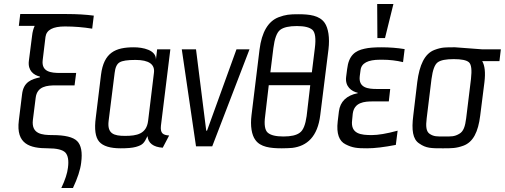

<svg xmlns="http://www.w3.org/2000/svg" viewBox="-20 -730 2519 958"><path d="M179 -348V-344C138 -335 97 -322 90 -259L74 -129C59 -10 130 10 219 10C263 10 292 17 306 31C319 45 324 70 319 107C316 134 305 168 286 208H344C367 159 381 117 385 82C392 30 385 -6 365 -26C345 -46 304 -56 242 -56C190 -56 136 -61 144 -131L158 -242C165 -300 215 -304 259 -304H352L360 -366H279C235 -366 186 -371 193 -430L207 -546C212 -581 244 -598 304 -598C352 -598 397 -594 440 -587L448 -652C410 -657 365 -660 312 -660H81L74 -601H153C147 -588 142 -571 140 -551L124 -426C118 -378 148 -355 179 -348Z M783 -103 830 -484H764L758 -432C760 -481 692 -494 648 -494C556 -494 498 -468 484 -357L458 -144C450 -85 456 -45 475 -23C494 -1 530 10 582 10C615 10 640 8 658 3C693 -7 699 -16 716 -51C719 -16 745 4 792 7L824 -54C793 -56 779 -65 783 -103ZM604 -52C549 -52 514 -62 522 -127L552 -366C555 -393 563 -411 577 -419C590 -427 616 -431 656 -431C723 -431 754 -409 748 -366L719 -127C711 -61 662 -52 604 -52Z M1225 -484H1160L1013 -78H1009L958 -484H887L958 0H1039Z M1619 -484C1626 -542 1618 -590 1600 -616C1574 -653 1525 -659 1468 -659C1425 -659 1405 -657 1370 -644C1318 -624 1286 -570 1275 -483L1235 -156C1228 -101 1236 -56 1254 -32C1279 4 1329 10 1386 10C1406 10 1423 9 1438 8C1512 -1 1565 -48 1578 -156ZM1510 -151C1504 -108 1493 -80 1476 -68C1459 -55 1432 -49 1394 -49C1357 -49 1331 -55 1316 -68C1302 -80 1297 -108 1303 -151L1321 -305H1528ZM1344 -490C1350 -537 1361 -568 1378 -581C1395 -594 1423 -600 1461 -600C1499 -600 1524 -594 1539 -581C1553 -568 1557 -537 1551 -490L1536 -369H1329Z M1737 -131 1740 -162C1747 -220 1798 -224 1841 -224H1920L1927 -286H1861C1817 -286 1768 -291 1775 -350L1779 -380C1783 -415 1816 -432 1876 -432H1888C1923 -432 1958 -428 1991 -420L1999 -485C1962 -491 1924 -494 1884 -494C1848 -494 1820 -492 1799 -487C1752 -477 1720 -454 1712 -385L1707 -346C1701 -298 1734 -274 1765 -267V-265C1709 -254 1677 -223 1671 -174L1665 -124C1658 -63 1672 -26 1704 -10C1739 8 1762 10 1812 10C1850 10 1898 4 1955 -7L1964 -78C1909 -63 1866 -56 1835 -56C1782 -56 1728 -61 1737 -131ZM1901 -540 1943 -710H1862L1863 -540Z M2251 -494C2204 -494 2185 -495 2148 -481C2098 -462 2073 -405 2062 -321L2042 -153C2033 -82 2039 -35 2072 -14C2106 10 2132 10 2189 10C2235 10 2256 10 2292 -3C2341 -21 2366 -72 2376 -153L2397 -319C2403 -368 2399 -403 2386 -425H2472L2479 -484H2384C2371 -484 2264 -494 2251 -494ZM2306 -140C2301 -100 2293 -74 2271 -62C2247 -48 2232 -49 2196 -49C2161 -49 2145 -48 2124 -62C2106 -74 2104 -100 2109 -140L2133 -336C2139 -381 2149 -408 2164 -419C2179 -430 2205 -435 2244 -435C2282 -435 2308 -430 2320 -419C2332 -408 2335 -381 2330 -336Z"/></svg>

Font: Gamestation Condensed
Style: Italic
Weight: 400
Width: 3
Designer: Jonas Hecksher
Foundry: Jonas Hecksher, Playtypeª, e-types AS
Version: Version 1.003